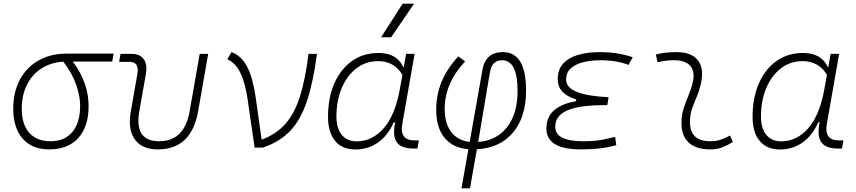

<svg xmlns="http://www.w3.org/2000/svg" viewBox="-20 -815 4728 1060"><path d="M251.5 9.8Q157.2 9.8 105.2 -49.3Q53.2 -108.4 53.2 -215.8Q53.2 -307.1 89.8 -375.2Q126.5 -443.4 192.9 -481.2Q259.3 -519 348.1 -519H607.4L599.6 -475.1H381.8Q426.3 -416 447.8 -354Q469.2 -292 469.2 -230.5Q469.2 -115.7 412.4 -53Q355.5 9.8 251.5 9.8ZM329.6 -474.6Q260.3 -470.2 208.5 -436.8Q156.7 -403.3 128.4 -346.2Q100.1 -289.1 100.1 -213.9Q100.1 -128.4 141.6 -81.8Q183.1 -35.2 258.8 -35.2Q336.9 -35.2 379.6 -86.4Q422.4 -137.7 422.4 -230.5Q422.4 -285.6 399.9 -348.9Q377.4 -412.1 329.6 -474.6Z M851.1 9.8Q763.2 9.8 723.9 -45.9Q684.6 -101.6 702.1 -200.2L738.3 -405.3Q750 -473.6 695.3 -473.6H637.7L645.5 -517.6H706.1Q752.9 -517.6 773.9 -488Q794.9 -458.5 785.2 -405.3L749 -200.2Q720.2 -35.2 858.9 -35.2Q998 -35.2 1026.9 -200.2L1082.5 -517.6H1129.4L1073.7 -200.2Q1036.6 9.8 851.1 9.8Z M1385.7 0 1347.7 -262.2Q1334 -358.4 1306.9 -413.3Q1279.8 -468.3 1234.9 -487.8L1258.3 -527.3Q1314 -506.3 1345.2 -445.3Q1376.5 -384.3 1391.6 -276.9L1424.3 -43.9Q1504.9 -73.7 1555.7 -131.3Q1606.4 -189 1636.2 -283.4Q1666 -377.9 1683.1 -517.6H1730Q1709 -359.4 1674.3 -255.9Q1639.6 -152.3 1581.3 -91.6Q1522.9 -30.8 1430.7 0Z M2209 -444.3 2222.2 -517.6H2269L2201.2 -131.8Q2184.6 -40 2267.6 -40H2292.5L2284.7 4.9H2261.2Q2194.3 4.9 2170.2 -30.3Q2146 -65.4 2161.6 -139.6H2153.3Q2122.6 -67.9 2067.6 -28.8Q2012.7 10.3 1941.9 10.3Q1869.6 10.3 1830.3 -36.9Q1791 -84 1791 -169.4Q1791 -275.4 1825.9 -354.7Q1860.8 -434.1 1923.3 -478.3Q1985.8 -522.5 2069.8 -522.5Q2171.4 -522.5 2206.5 -444.3ZM2068.4 -477.5Q1999 -477.5 1947.3 -437.5Q1895.5 -397.5 1866.5 -328.4Q1837.4 -259.3 1837.4 -171.9Q1837.4 -106 1866.9 -70.3Q1896.5 -34.7 1949.2 -34.7Q2035.2 -34.7 2098.6 -107.2Q2162.1 -179.7 2188 -325.7L2201.7 -401.9Q2155.8 -477.5 2068.4 -477.5ZM2084 -609.4 2203.1 -794.9H2266.1L2139.6 -609.4Z M2574.7 224.6H2527.8L2565.9 8.8Q2480 2 2434.1 -54.4Q2388.2 -110.8 2388.2 -207Q2388.2 -291.5 2418 -363.8Q2447.8 -436 2510.3 -503.9L2547.9 -476.1Q2435.1 -356 2435.1 -213.4Q2435.1 -133.8 2471.2 -86.2Q2507.3 -38.6 2573.2 -31.7L2643.6 -430.2Q2660.6 -527.3 2756.8 -527.3Q2884.3 -527.3 2884.3 -315.4Q2884.3 -168.9 2812.7 -83.7Q2741.2 1.5 2612.8 9.3ZM2620.1 -31.2Q2722.2 -39.1 2779.8 -113.3Q2837.4 -187.5 2837.4 -314Q2837.4 -482.4 2751.5 -482.4Q2695.8 -482.4 2684.6 -415.5Z M3188 9.8Q2996.6 9.8 2996.6 -105Q2996.6 -171.9 3041.7 -208.3Q3086.9 -244.6 3159.7 -255.9L3161.6 -266.1Q3059.1 -296.9 3059.1 -377Q3059.1 -431.6 3089.8 -464.6Q3120.6 -497.6 3173.1 -512.5Q3225.6 -527.3 3290.5 -527.3Q3391.6 -527.3 3473.1 -499L3449.7 -456.5Q3385.7 -482.4 3293.5 -482.4Q3243.7 -482.4 3200.7 -471.9Q3157.7 -461.4 3131.6 -438Q3105.5 -414.6 3105.5 -374.5Q3105.5 -289.6 3339.8 -278.3L3333 -234.4H3305.2Q3256.8 -234.4 3210.4 -229.2Q3164.1 -224.1 3126.7 -211.2Q3089.4 -198.2 3067.4 -174.8Q3045.4 -151.4 3045.4 -115.2Q3045.4 -35.2 3199.7 -35.2Q3260.3 -35.2 3301.8 -43Q3343.3 -50.8 3376 -59.6L3382.3 -13.7Q3302.2 9.8 3188 9.8Z M4010.7 -66.9 4025.9 -31.2Q3999 -14.2 3969.5 -2.2Q3939.9 9.8 3901.4 9.8Q3818.8 9.8 3778.3 -31.7Q3737.8 -73.2 3742.7 -153.3Q3745.1 -189.9 3756.8 -224.4Q3768.6 -258.8 3782.2 -291.5Q3795.9 -324.2 3803.2 -355Q3819.3 -417.5 3792.2 -450Q3765.1 -482.4 3700.2 -482.4Q3653.8 -482.4 3610.8 -471.2L3600.6 -513.7Q3629.4 -522 3658.2 -524.7Q3687 -527.3 3715.8 -527.3Q3798.8 -527.3 3834.2 -480.7Q3869.6 -434.1 3847.7 -345.2Q3839.4 -310.5 3826.4 -280.5Q3813.5 -250.5 3802.7 -221.2Q3792 -191.9 3789.6 -157.7Q3781.2 -35.2 3900.9 -35.2Q3931.6 -35.2 3955.1 -42.5Q3978.5 -49.8 4010.7 -66.9Z M4552.7 -444.3 4565.9 -517.6H4612.8L4544.9 -131.8Q4528.3 -40 4611.3 -40H4636.2L4628.4 4.9H4605Q4538.1 4.9 4513.9 -30.3Q4489.7 -65.4 4505.4 -139.6H4497.1Q4466.3 -67.9 4411.4 -28.8Q4356.4 10.3 4285.6 10.3Q4213.4 10.3 4174.1 -36.9Q4134.8 -84 4134.8 -169.4Q4134.8 -275.4 4169.7 -354.7Q4204.6 -434.1 4267.1 -478.3Q4329.6 -522.5 4413.6 -522.5Q4515.1 -522.5 4550.3 -444.3ZM4412.1 -477.5Q4342.8 -477.5 4291 -437.5Q4239.3 -397.5 4210.2 -328.4Q4181.2 -259.3 4181.2 -171.9Q4181.2 -106 4210.7 -70.3Q4240.2 -34.7 4293 -34.7Q4378.9 -34.7 4442.4 -107.2Q4505.9 -179.7 4531.7 -325.7L4545.4 -401.9Q4499.5 -477.5 4412.1 -477.5Z"/></svg>

Font: Cascadia Mono PL ExtraLight
Style: Italic
Weight: 200
Italic angle: -10°
Monospace: yes
Designer: Aaron Bell
Foundry: Saja Typeworks
Version: Version 2404.023; ttfautohint (v1.8.4)